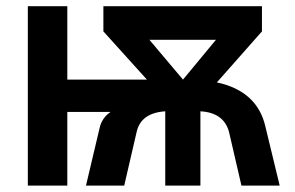

<svg xmlns="http://www.w3.org/2000/svg" viewBox="-20 -583 926 603"><path d="M449.2 -458 554.7 -333 658.2 -458ZM250 0 293.9 -185.5Q301.8 -213.9 327.1 -231.4H191.4V0H67.4V-563.5H191.4V-333H441.4L304.7 -484.4V-563.5H802.7V-484.4L661.1 -324.2Q788.1 -296.9 813.5 -185.5L858.4 0H738.3L699.2 -168.9Q682.6 -229.5 609.4 -233.4V0H499V-233.4Q422.9 -228.5 409.2 -168.9L370.1 0Z"/></svg>

Font: Gothic A1
Style: Bold
Weight: 700
Version: Version 2.50